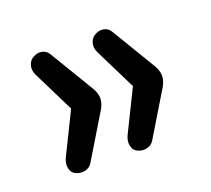

<svg xmlns="http://www.w3.org/2000/svg" viewBox="-74 -539 601 546"><g transform="rotate(-20 226.5 -266.0)"><path d="M74 -88Q60 -93 56 -108Q52 -123 60 -140L122 -266L60 -391Q52 -408 57 -422.5Q62 -437 76 -443Q89 -449 101.5 -445.5Q114 -442 121 -429L201 -296Q210 -280 210 -265.5Q210 -251 201 -235L120 -101Q113 -90 100 -86.5Q87 -83 74 -88ZM261 -88Q247 -93 243 -108Q239 -123 247 -140L309 -266L247 -391Q239 -408 244 -422.5Q249 -437 263 -443Q276 -449 288.5 -445.5Q301 -442 308 -429L388 -296Q397 -280 397 -265.5Q397 -251 388 -235L307 -101Q300 -90 287 -86.5Q274 -83 261 -88Z"/></g></svg>

Font: Nunito ExtraLight Medium
Style: Regular
Weight: 500
Version: Version 3.602